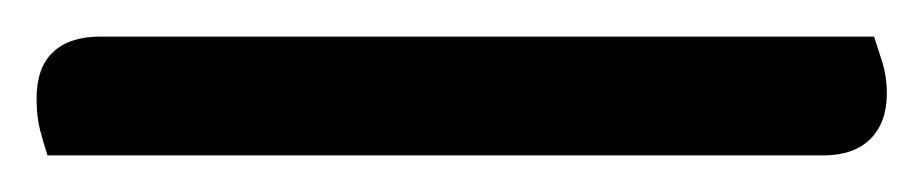

<svg xmlns="http://www.w3.org/2000/svg" viewBox="-20 38 505 105"><path d="M430 123H6Q4 117 2 109.5Q0 102 0 92Q0 75 9 66.5Q18 58 35 58H458Q460 64 462.5 72Q465 80 465 89Q465 105 456 114Q447 123 430 123Z"/></svg>

Font: Baloo Paaji 2
Style: Regular
Weight: 400
Designer: Shuchita Grover, Noopur Datye and Ek Type
Foundry: Ek Type
Version: Version 1.700